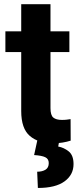

<svg xmlns="http://www.w3.org/2000/svg" viewBox="-20 -679 378 923"><path d="M313.5 -528.3V-428.7H222.7V-159.2Q222.7 -125 236.3 -113.8Q250 -102.5 277.8 -102.5Q291 -102.5 301.3 -103.8Q311.5 -105 319.3 -106.4L319.8 -2.9Q301.8 2.9 280.8 6.3Q259.8 9.8 234.4 9.8Q164.6 9.8 123.3 -25.6Q82 -61 82 -145V-428.7H5.9V-528.3H82V-658.7H222.7V-528.3ZM159.2 -3.4H265.1L259.8 25.4Q287.1 30.3 310.3 48.8Q333.5 67.4 333.5 109.9Q333.5 161.6 290 193.1Q246.6 224.6 162.1 224.6L158.7 146.5Q182.6 146.5 198.5 137Q214.4 127.4 214.4 105Q214.4 85 197.8 76.9Q181.2 68.8 144 66.4Z"/></svg>

Font: Vazirmatn UI FD
Style: Bold
Weight: 700
Designer: Saber Rastikerdar
Foundry: Saber Rastikerdar
Version: Version 33.003